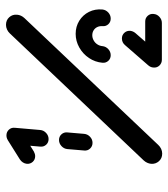

<svg xmlns="http://www.w3.org/2000/svg" viewBox="20 -580 561 641"><g transform="rotate(-90 300.5 -259.5)"><path d="M144.1 -231.1Q132.6 -231.1 125 -239.3Q117.4 -247.4 118.5 -258.9L123.3 -315.2Q124.4 -326.7 133.3 -334.8Q142.2 -343 153.7 -343Q165.2 -343 172.6 -334.8Q180 -326.7 178.9 -315.2L174.1 -258.9Q173 -247.4 164.3 -239.3Q155.6 -231.1 144.1 -231.1ZM168.9 -518.5Q180.4 -518.5 188 -510.4Q195.6 -502.2 194.4 -490.7Q194.1 -483.7 190 -477.6Q185.9 -471.5 179.6 -467.4L115.2 -427Q107 -422.6 99.6 -422.6Q88.1 -422.6 80.7 -430.7Q73.3 -438.9 74.1 -450.4Q74.8 -457.4 78.7 -463.5Q82.6 -469.6 88.9 -473.7L153.3 -514.1Q161.5 -518.5 168.9 -518.5ZM156.7 -377.8Q145.2 -377.8 137.8 -385.9Q130.4 -394.1 131.5 -405.6L138.9 -490.7Q140 -502.2 148.7 -510.4Q157.4 -518.5 168.9 -518.5Q180.4 -518.5 188 -510.4Q195.6 -502.2 194.4 -490.7L187 -405.6Q185.9 -394.1 177 -385.9Q168.1 -377.8 156.7 -377.8ZM538.1 -520Q553.7 -520 563.5 -509.1Q573.3 -498.1 571.9 -483Q570.7 -469.3 560.7 -458.5L137 -11.5Q131.5 -5.6 123.9 -2Q116.3 1.5 108.1 1.5Q92.6 1.5 82.8 -9.4Q73 -20.4 74.1 -35.6Q75.6 -49.3 85.2 -60L509.3 -507Q514.8 -513 522.4 -516.5Q530 -520 538.1 -520ZM395.9 -27.4Q397 -38.9 405.9 -47Q414.8 -55.2 426.3 -55.2H549.3Q560.7 -55.2 568.1 -47Q575.6 -38.9 574.4 -27.4Q573.7 -15.9 564.8 -7.8Q555.9 0.4 544.4 0.4H421.5Q410 0.4 402.6 -7.8Q395.2 -15.9 395.9 -27.4ZM420.7 0Q409.3 0 401.9 -8.1Q394.4 -16.3 395.6 -27.8Q395.9 -37 403 -45.2L470 -122.2Q478.9 -133 492.6 -133Q504.1 -133 511.5 -124.8Q518.9 -116.7 518.1 -105.2Q517 -95.6 510.7 -88.1L443 -10.4Q438.9 -5.6 433 -2.8Q427 0 420.7 0ZM436.7 -170.4Q425.2 -170.4 417.8 -178.5Q410.4 -186.7 411.5 -198.1Q413.7 -222.6 427.4 -243Q441.1 -263.3 462.6 -275.4Q484.1 -287.4 508.1 -287.4Q532.2 -287.4 551.7 -275.4Q571.1 -263.3 581.3 -243Q591.5 -222.6 589.3 -198.1Q588.1 -186.7 579.3 -178.5Q570.4 -170.4 558.9 -170.4Q547.4 -170.4 540 -178.5Q532.6 -186.7 533.7 -198.1Q534.4 -207.4 530.7 -215.2Q527 -223 519.8 -227.4Q512.6 -231.9 503.3 -231.9Q494.4 -231.9 486.3 -227.4Q478.1 -223 473 -215.2Q467.8 -207.4 467 -198.1Q465.9 -186.7 457 -178.5Q448.1 -170.4 436.7 -170.4Z"/></g></svg>

Font: 26F Galaxy Sans Oblique
Style: Regular
Weight: 400
Italic angle: -5°
Designer: C₂₉H₂₅N₃O₅
Version: Version 1.200;FEAKit 1.0